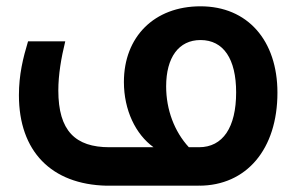

<svg xmlns="http://www.w3.org/2000/svg" viewBox="-20 -589 930 609"><path d="M616 -569C469 -569 373 -472 373 -329C373 -240 410 -163 467 -122H327C219 -122 165 -174 165 -302C165 -352 174 -405 187 -458H69C53 -405 40 -352 40 -287C40 -109 143 -4 318 0H611V-1C613 0 613 0 611 0C762 0 860 -116 860 -295C860 -461 765 -569 616 -569ZM611 -122H579C533 -172 507 -241 507 -315C507 -407 547 -462 616 -462C689 -462 729 -402 729 -296C729 -185 687 -122 611 -122Z"/></svg>

Font: Hejaz SemiBold
Style: Regular
Weight: 600
Designer: Bandar Raffah (Arabic) and Santiago Orozco (Latin)
Foundry: Caramella and Typemade
Version: Version 1.010;hotconv 1.0.109;makeotfexe 2.5.65596